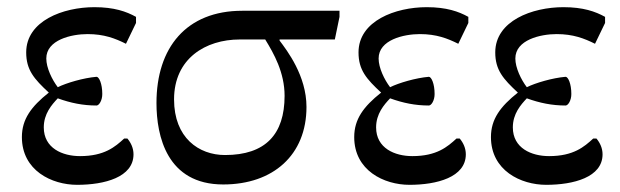

<svg xmlns="http://www.w3.org/2000/svg" viewBox="-20 -501 1728 535"><path d="M141 -258C125 -279 109 -312 109 -338C109 -390 179 -406 224 -406C270 -406 301 -394 331 -379L359 -437V-454C332 -469 298 -481 243 -481C156 -481 53 -443 53 -355C53 -306 75 -281 116 -243C67 -204 41 -169 41 -119C41 -26 124 14 195 14C271 14 352 -7 352 -71C352 -88 345 -103 335 -115H326C301 -92 271 -66 203 -66C154 -66 102 -88 102 -146C102 -184 124 -209 141 -227C177 -214 211 -207 249 -207C256 -207 265 -221 265 -239C265 -268 256 -287 249 -287C213 -284 165 -270 141 -258Z M926 -454V-471H655C499 -471 416 -368 416 -214C416 -122 445 13 602 13C741 13 834 -69 834 -203C834 -290 780 -360 759 -388V-391H913ZM719 -391C743 -352 773 -299 773 -234C773 -127 720 -69 607 -69C534 -69 465 -117 465 -224C465 -338 553 -391 648 -391Z M1067 -258C1051 -279 1035 -312 1035 -338C1035 -390 1105 -406 1150 -406C1196 -406 1227 -394 1257 -379L1285 -437V-454C1258 -469 1224 -481 1169 -481C1082 -481 979 -443 979 -355C979 -306 1001 -281 1042 -243C993 -204 967 -169 967 -119C967 -26 1050 14 1121 14C1197 14 1278 -7 1278 -71C1278 -88 1271 -103 1261 -115H1252C1227 -92 1197 -66 1129 -66C1080 -66 1028 -88 1028 -146C1028 -184 1050 -209 1067 -227C1103 -214 1137 -207 1175 -207C1182 -207 1191 -221 1191 -239C1191 -268 1182 -287 1175 -287C1139 -284 1091 -270 1067 -258Z M1448 -258C1432 -279 1416 -312 1416 -338C1416 -390 1486 -406 1531 -406C1577 -406 1608 -394 1638 -379L1666 -437V-454C1639 -469 1605 -481 1550 -481C1463 -481 1360 -443 1360 -355C1360 -306 1382 -281 1423 -243C1374 -204 1348 -169 1348 -119C1348 -26 1431 14 1502 14C1578 14 1659 -7 1659 -71C1659 -88 1652 -103 1642 -115H1633C1608 -92 1578 -66 1510 -66C1461 -66 1409 -88 1409 -146C1409 -184 1431 -209 1448 -227C1484 -214 1518 -207 1556 -207C1563 -207 1572 -221 1572 -239C1572 -268 1563 -287 1556 -287C1520 -284 1472 -270 1448 -258Z"/></svg>

Font: mjx-stx-n
Style: Regular
Weight: 500
Version: 1.0.0